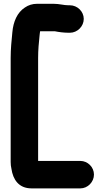

<svg xmlns="http://www.w3.org/2000/svg" viewBox="-20 -808 564 1035"><path d="M357 -779.5H349C324.7 -779.5 299.4 -787.5 270 -787.5H179C155.3 -787.5 133.1 -780.6 114 -767.4C73.2 -740.8 51.6 -691.8 46.6 -634.1C42.2 -588.8 37.5 -545.8 37.5 -495V65C37.5 77.9 38.7 89.2 41.7 102.3C50 158.8 80.2 207.5 150 207.5H413C453.3 207.5 486.5 172.8 486.5 133C486.5 93 453 59.5 413 59.5H185.5V-495C185.5 -539.5 189.2 -577.7 193.4 -617.5C194.6 -626.1 194.9 -633.9 196.3 -639.5H275.6C296 -635.1 325.9 -631.5 349 -631.5H357C397.1 -631.5 431.5 -665.9 431.5 -706C431.5 -746.3 396.8 -779.5 357 -779.5Z"/></svg>

Font: Smoothie
Style: SeBd
Weight: 600
Foundry: Cannot Into Space Fonts
Version: Version 0.8